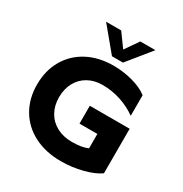

<svg xmlns="http://www.w3.org/2000/svg" viewBox="-203 -1047 1152 1210"><g transform="rotate(30 372.5 -442.0)"><path d="M685 -384V-60Q642 -29 566.5 -9.5Q491 10 410 10Q300 10 216 -33Q132 -76 86 -154Q40 -232 40 -334Q40 -436 85 -514Q130 -592 211.5 -635Q293 -678 400 -678Q471 -678 539 -659.5Q607 -641 650 -608V-458Q599 -495 535 -516.5Q471 -538 400 -538Q341 -538 295.5 -512.5Q250 -487 225 -440.5Q200 -394 200 -334Q200 -274 226 -227.5Q252 -181 300 -155.5Q348 -130 410 -130Q481 -130 525 -149V-254H395V-384ZM360 -724 219 -894H329L400 -796L468 -894H578L440 -724Z"/></g></svg>

Font: Madhuban Bold
Style: Regular
Weight: 700
Designer: jaikishan Patel
Foundry: MagicType
Version: Version 1.000